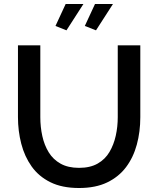

<svg xmlns="http://www.w3.org/2000/svg" viewBox="-20 -937 792 962"><path d="M376 5Q291 5 232.5 -24Q174 -53 138.5 -103Q103 -153 86.5 -217Q70 -281 70 -350V-710H182V-350Q182 -301 192 -255.5Q202 -210 224 -174Q246 -138 283.5 -117Q321 -96 376 -96Q432 -96 469.5 -117.5Q507 -139 528.5 -175.5Q550 -212 560 -257Q570 -302 570 -350V-710H683V-350Q683 -277 665.5 -212.5Q648 -148 611.5 -99.5Q575 -51 517 -23Q459 5 376 5ZM313 -785 258 -807 309 -917H398ZM461 -785 405 -807 456 -917H546Z"/></svg>

Font: Raleway Thin SemiBold
Style: Regular
Weight: 600
Version: Version 4.026